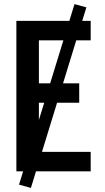

<svg xmlns="http://www.w3.org/2000/svg" viewBox="-20 -837 515 938"><path d="M60 0V-735H423V-640H170V-430H367V-335H170V-95H423V0ZM131 81 73 65 344 -817 402 -801Z"/></svg>

Font: Iosevka QP
Style: Bold
Weight: 700
Designer: Belleve Invis
Foundry: Belleve Invis
Version: Version 20.0.0; ttfautohint (v1.8.4)